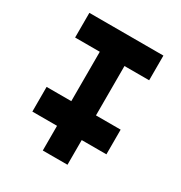

<svg xmlns="http://www.w3.org/2000/svg" viewBox="-162 -802 870 921"><g transform="rotate(30 273.5 -342.0)"><path d="M205.1 -546.9H68.4V-683.6H478.5V-546.9H341.8V-273.4H478.5V-136.7H341.8V0H205.1V-136.7H68.4V-273.4H205.1Z"/></g></svg>

Font: DatCub
Style: Bold
Weight: 700
Designer: GGBot
Version: 1.00